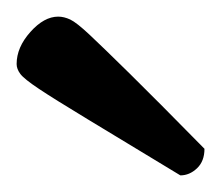

<svg xmlns="http://www.w3.org/2000/svg" viewBox="-20 -723 266 231"><path d="M197 -512Q126 -555 85.5 -579.5Q45 -604 27 -616Q9 -628 4.5 -634Q0 -640 0 -646Q0 -666 16.5 -684.5Q33 -703 50 -703Q57 -703 64.5 -699.5Q72 -696 88 -681Q104 -666 136.5 -634Q169 -602 226 -544Q226 -529 217 -520.5Q208 -512 197 -512Z"/></svg>

Font: Petrona SemiBold
Style: Regular
Weight: 600
Designer: Ringo R. Seeber
Foundry: Ringo R. Seeber
Version: Version 2.001; ttfautohint (v1.8.3)